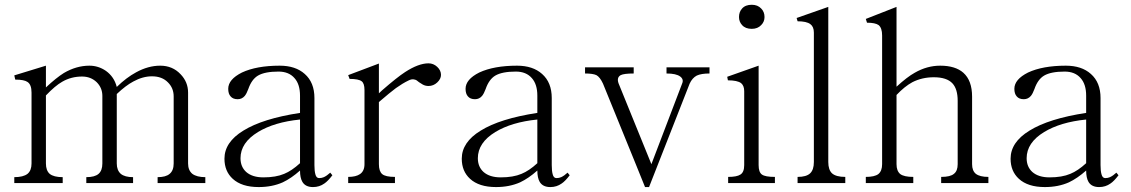

<svg xmlns="http://www.w3.org/2000/svg" viewBox="-20 -756 4679 794"><path d="M39.1 1H239.3V-23.4Q202.1 -23.4 185.5 -37.1Q169.9 -50.8 169.9 -80.1V-361.3Q208 -401.4 237.3 -418Q274.4 -439.5 319.3 -439.5Q355.5 -439.5 379.9 -416Q403.3 -392.6 403.3 -359.4V-80.1Q403.3 -50.8 387.7 -37.1Q372.1 -23.4 336.9 -23.4V1H530.3V-23.4Q496.1 -23.4 479.5 -37.1Q462.9 -51.8 462.9 -80.1V-367.2Q500 -402.3 531.2 -418.9Q570.3 -440.4 608.4 -440.4Q650.4 -440.4 674.8 -415Q698.2 -391.6 698.2 -357.4V-80.1Q698.2 -50.8 681.6 -37.1Q666 -23.4 631.8 -23.4V1H829.1V-23.4Q793.9 -23.4 775.4 -37.1Q757.8 -51.8 757.8 -80.1V-373Q757.8 -417 726.6 -449.2Q693.4 -484.4 642.6 -484.4Q592.8 -484.4 543 -457Q502.9 -435.5 462.9 -396.5Q452.1 -438.5 418 -462.9Q386.7 -484.4 349.6 -484.4Q295.9 -484.4 244.1 -454.1Q212.9 -434.6 169.9 -394.5V-484.4L39.1 -444.3L43 -426.8Q80.1 -426.8 93.8 -417Q110.4 -406.2 110.4 -373V-80.1Q110.4 -50.8 93.8 -37.1Q76.2 -23.4 39.1 -23.4Z M1354.5 -31.2 1345.7 -42Q1332 -29.3 1319.3 -23.4Q1310.5 -19.5 1299.8 -19.5Q1288.1 -19.5 1284.2 -35.2Q1280.3 -48.8 1280.3 -73.2V-350.6Q1280.3 -415 1240.2 -450.2Q1202.1 -484.4 1136.7 -484.4Q1041 -484.4 980.5 -456.1Q923.8 -427.7 923.8 -388.7Q923.8 -368.2 933.6 -357.4Q943.4 -345.7 962.9 -345.7Q980.5 -345.7 992.2 -359.4Q1000 -369.1 1006.8 -387.7Q1020.5 -427.7 1046.9 -443.4Q1075.2 -460 1131.8 -460Q1174.8 -460 1198.2 -432.6Q1220.7 -407.2 1220.7 -360.4V-289.1Q1066.4 -265.6 986.3 -215.8Q908.2 -168 908.2 -99.6Q908.2 -47.9 942.4 -16.6Q979.5 17.6 1049.8 17.6Q1105.5 17.6 1149.4 -2Q1184.6 -18.6 1220.7 -50.8Q1220.7 -20.5 1230.5 -3.9Q1243.2 17.6 1274.4 17.6Q1300.8 17.6 1321.3 2.9Q1335.9 -6.8 1354.5 -31.2ZM1220.7 -261.7V-81.1Q1186.5 -49.8 1155.3 -37.1Q1121.1 -22.5 1069.3 -22.5Q1023.4 -22.5 998 -44.9Q974.6 -66.4 974.6 -101.6Q974.6 -166 1046.9 -210Q1114.3 -251 1220.7 -261.7Z M1419.9 1H1613.3V-24.4Q1574.2 -24.4 1560.5 -36.1Q1546.9 -47.9 1546.9 -77.1V-334Q1594.7 -375 1617.2 -391.6Q1644.5 -411.1 1668.9 -422.9Q1683.6 -430.7 1695.3 -426.8Q1702.1 -425.8 1712.9 -416Q1722.7 -409.2 1728.5 -406.2Q1739.3 -400.4 1752 -400.4Q1772.5 -400.4 1788.1 -415Q1803.7 -429.7 1803.7 -446.3Q1803.7 -464.8 1788.1 -479.5Q1772.5 -494.1 1752 -494.1Q1710.9 -494.1 1655.3 -458Q1622.1 -436.5 1560.5 -382.8L1546.9 -370.1V-493.2L1419.9 -445.3L1425.8 -429.7Q1462.9 -429.7 1475.6 -419.9Q1487.3 -411.1 1487.3 -383.8V-77.1Q1487.3 -48.8 1468.8 -36.1Q1452.1 -24.4 1419.9 -24.4Z M2335.9 -31.2 2327.1 -42Q2313.5 -29.3 2300.8 -23.4Q2292 -19.5 2281.2 -19.5Q2269.5 -19.5 2265.6 -35.2Q2261.7 -48.8 2261.7 -73.2V-350.6Q2261.7 -415 2221.7 -450.2Q2183.6 -484.4 2118.2 -484.4Q2022.5 -484.4 1961.9 -456.1Q1905.3 -427.7 1905.3 -388.7Q1905.3 -368.2 1915 -357.4Q1924.8 -345.7 1944.3 -345.7Q1961.9 -345.7 1973.6 -359.4Q1981.4 -369.1 1988.3 -387.7Q2002 -427.7 2028.3 -443.4Q2056.6 -460 2113.3 -460Q2156.2 -460 2179.7 -432.6Q2202.1 -407.2 2202.1 -360.4V-289.1Q2047.9 -265.6 1967.8 -215.8Q1889.6 -168 1889.6 -99.6Q1889.6 -47.9 1923.8 -16.6Q1960.9 17.6 2031.2 17.6Q2086.9 17.6 2130.9 -2Q2166 -18.6 2202.1 -50.8Q2202.1 -20.5 2211.9 -3.9Q2224.6 17.6 2255.9 17.6Q2282.2 17.6 2302.7 2.9Q2317.4 -6.8 2335.9 -31.2ZM2202.1 -261.7V-81.1Q2168 -49.8 2136.7 -37.1Q2102.5 -22.5 2050.8 -22.5Q2004.9 -22.5 1979.5 -44.9Q1956.1 -66.4 1956.1 -101.6Q1956.1 -166 2028.3 -210Q2095.7 -251 2202.1 -261.7Z M2399.4 -477.5V-452.1Q2431.6 -452.1 2446.3 -445.3Q2460.9 -437.5 2473.6 -410.2L2608.4 -79.1L2647.5 17.6H2664.1L2832 -410.2Q2842.8 -433.6 2861.3 -443.4Q2879.9 -452.1 2914.1 -452.1V-477.5H2736.3V-452.1Q2776.4 -452.1 2793 -439.5Q2808.6 -427.7 2800.8 -410.2L2673.8 -77.1L2538.1 -411.1Q2529.3 -435.5 2546.9 -445.3Q2560.5 -452.1 2600.6 -452.1V-477.5Z M3088.9 -736.3Q3062.5 -736.3 3048.8 -720.7Q3036.1 -707 3036.1 -685.5Q3036.1 -666 3048.8 -652.3Q3062.5 -636.7 3088.9 -636.7Q3113.3 -636.7 3127.9 -652.3Q3141.6 -666 3141.6 -685.5Q3141.6 -707 3127.9 -720.7Q3113.3 -736.3 3088.9 -736.3ZM2991.2 1V-24.4Q3027.3 -24.4 3042 -34.2Q3057.6 -43.9 3057.6 -73.2V-378.9Q3057.6 -401.4 3044.9 -412.1Q3029.3 -423.8 2990.2 -423.8L2987.3 -438.5L3117.2 -484.4V-73.2Q3117.2 -43.9 3130.9 -34.2Q3144.5 -24.4 3184.6 -24.4V1Z M3278.3 1H3475.6V-24.4Q3437.5 -24.4 3420.9 -39.1Q3405.3 -53.7 3405.3 -85.9V-727.5L3274.4 -681.6L3278.3 -668Q3315.4 -668 3331.1 -656.2Q3345.7 -645.5 3345.7 -621.1V-85.9Q3345.7 -53.7 3330.1 -39.1Q3314.5 -24.4 3278.3 -24.4Z M3560.5 1H3756.8V-24.4Q3718.8 -24.4 3703.1 -36.1Q3687.5 -48.8 3687.5 -77.1V-363.3Q3720.7 -398.4 3752.9 -416Q3793 -436.5 3841.8 -436.5Q3895.5 -436.5 3918.9 -411.1Q3940.4 -387.7 3940.4 -338.9V-77.1Q3940.4 -48.8 3924.8 -37.1Q3910.2 -24.4 3872.1 -24.4V1H4067.4V-24.4Q4032.2 -24.4 4015.6 -37.1Q4000 -49.8 4000 -77.1V-356.4Q4000 -422.9 3963.9 -455.1Q3930.7 -484.4 3868.2 -484.4Q3813.5 -484.4 3762.7 -455.1Q3732.4 -438.5 3687.5 -397.5V-727.5L3560.5 -677.7L3565.4 -662.1Q3599.6 -662.1 3613.3 -652.3Q3627.9 -640.6 3627.9 -609.4V-77.1Q3627.9 -48.8 3612.3 -36.1Q3596.7 -24.4 3560.5 -24.4Z M4605.5 -31.2 4596.7 -42Q4583 -29.3 4570.3 -23.4Q4561.5 -19.5 4550.8 -19.5Q4539.1 -19.5 4535.2 -35.2Q4531.2 -48.8 4531.2 -73.2V-350.6Q4531.2 -415 4491.2 -450.2Q4453.1 -484.4 4387.7 -484.4Q4292 -484.4 4231.4 -456.1Q4174.8 -427.7 4174.8 -388.7Q4174.8 -368.2 4184.6 -357.4Q4194.3 -345.7 4213.9 -345.7Q4231.4 -345.7 4243.2 -359.4Q4251 -369.1 4257.8 -387.7Q4271.5 -427.7 4297.9 -443.4Q4326.2 -460 4382.8 -460Q4425.8 -460 4449.2 -432.6Q4471.7 -407.2 4471.7 -360.4V-289.1Q4317.4 -265.6 4237.3 -215.8Q4159.2 -168 4159.2 -99.6Q4159.2 -47.9 4193.4 -16.6Q4230.5 17.6 4300.8 17.6Q4356.4 17.6 4400.4 -2Q4435.5 -18.6 4471.7 -50.8Q4471.7 -20.5 4481.4 -3.9Q4494.1 17.6 4525.4 17.6Q4551.8 17.6 4572.3 2.9Q4586.9 -6.8 4605.5 -31.2ZM4471.7 -261.7V-81.1Q4437.5 -49.8 4406.2 -37.1Q4372.1 -22.5 4320.3 -22.5Q4274.4 -22.5 4249 -44.9Q4225.6 -66.4 4225.6 -101.6Q4225.6 -166 4297.9 -210Q4365.2 -251 4471.7 -261.7Z"/></svg>

Font: Batang
Style: Regular
Weight: 400
Version: Version 2.21